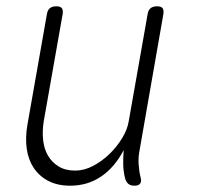

<svg xmlns="http://www.w3.org/2000/svg" viewBox="-20 -580 640 610"><path d="M407 10Q394 10 387 3.5Q380 -3 377 -15Q372 -36 371.5 -57Q371 -78 373 -103Q344 -48 301 -19Q258 10 203 10Q163 10 134 -5Q105 -20 87.5 -46Q70 -72 65 -107Q60 -142 67 -183L129 -535Q131 -548 138.5 -554Q146 -560 159 -560Q172 -560 176.5 -554Q181 -548 179 -535L119 -195Q114 -164 117 -135.5Q120 -107 132.5 -85.5Q145 -64 166.5 -51Q188 -38 219 -38Q247 -38 275 -52.5Q303 -67 327 -90Q351 -113 368 -141Q385 -169 389 -195L449 -535Q451 -548 458.5 -554Q466 -560 479 -560Q492 -560 496.5 -554Q501 -548 499 -535L423 -100Q419 -79 420.5 -57Q422 -35 427 -15Q430 -3 425 3.5Q420 10 407 10Z"/></svg>

Font: Maple Mono NL Thin
Style: Italic
Weight: 250
Italic angle: -10°
Monospace: yes
Designer: subframe7536
Version: Version 7.000